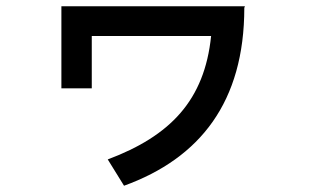

<svg xmlns="http://www.w3.org/2000/svg" viewBox="-20 -533 1040 613"><path d="M176 -513V-251H273V-418H654C633 -213 524 -99 324 -24L376 60C619 -28 760 -208 760 -508L762 -513Z"/></svg>

Font: KT Kiyosuna Sans Bold
Style: Regular
Weight: 700
Designer: [Zen Kaku Gothic] Yoshimichi Ohira
Version: Version 1.010;Glyphs 3.1.2 (3151)